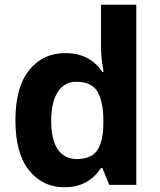

<svg xmlns="http://www.w3.org/2000/svg" viewBox="-20 -780 673 810"><path d="M251 10Q160 10 102.5 -61.5Q45 -133 45 -272Q45 -412 103 -484Q161 -556 255 -556Q294 -556 324 -545.5Q354 -535 375.5 -517Q397 -499 412 -476H417Q414 -492 410 -522.5Q406 -553 406 -585V-760H555V0H441L412 -71H406Q392 -49 370.5 -30.5Q349 -12 320 -1Q291 10 251 10ZM303 -109Q365 -109 390 -145.5Q415 -182 416 -255V-271Q416 -351 391.5 -393Q367 -435 301 -435Q252 -435 224 -392.5Q196 -350 196 -270Q196 -190 224 -149.5Q252 -109 303 -109Z"/></svg>

Font: Noto Sans Gurmukhi
Style: Regular
Weight: 400
Designer: Jelle Bosma - Monotype Design Team
Foundry: Monotype Imaging Inc.
Version: Version 2.003